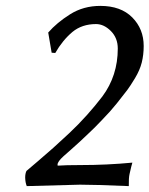

<svg xmlns="http://www.w3.org/2000/svg" viewBox="-20 -630 510 655"><path d="M307.6 -547.9Q259.8 -547.9 227.1 -521Q193.4 -492.7 168.5 -449.2L156.2 -450.2L144.5 -519Q173.8 -552.7 219.2 -581.3Q264.6 -609.9 322.3 -609.9Q392.1 -609.9 431.2 -570.6Q470.2 -531.2 470.2 -473.1Q470.2 -442.9 463.6 -416.7Q457 -390.6 440.7 -363.5Q424.3 -336.4 414.1 -322.8Q403.8 -309.1 378.9 -277.8Q367.2 -263.2 355 -249.5Q342.8 -235.8 327.1 -219.7Q311.5 -203.6 302.7 -194.6Q293.9 -185.5 273.9 -167Q253.9 -148.4 249.3 -144Q244.6 -139.6 221.2 -118.7Q197.8 -97.7 196.8 -97.2Q176.3 -78.6 176.3 -68.4Q176.3 -66.4 176.8 -64.9Q203.1 -66.9 254.9 -66.9Q344.2 -66.9 431.6 -75.2Q429.2 -68.8 421.9 -36.1Q418.9 -22.9 419.4 4.9Q305.7 0 252.9 0Q248.5 0 71.3 4.9Q66.4 -6.8 65.9 -23.9Q65.9 -38.1 70.3 -46.9Q77.6 -53.2 108.4 -79.3Q139.2 -105.5 161.6 -125.5Q184.1 -145.5 215.8 -175.3Q247.6 -205.1 276.4 -237.3Q305.2 -269.5 329.1 -300.8Q381.8 -371.6 381.8 -464.4Q381.8 -500.5 358.2 -524.2Q334.5 -547.9 307.6 -547.9Z"/></svg>

Font: Linux Biolinum
Style: Italic
Weight: 400
Italic angle: -12°
Designer: Philipp H. Poll
Foundry: Philipp H. Poll
Version: Version 1.1.3 ; ttfautohint (v0.9)